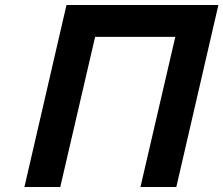

<svg xmlns="http://www.w3.org/2000/svg" viewBox="-20 -744 897 771"><path d="M688 7H544L684 -596H362L222 7H78L247 -724H857Z"/></svg>

Font: Miedinger
Style: Bold-Italic
Weight: 700
Italic angle: -13°
Version: Version 001.000